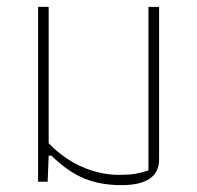

<svg xmlns="http://www.w3.org/2000/svg" viewBox="-20 -530 574 560"><path d="M130 -76H122L119 0H91V-510H122V-112Q166 -67 219 -43.5Q272 -20 328 -20Q356 -20 374 -23Q392 -26 413 -33V-510H444V-65Q444 10 334 10Q273 10 225.5 -9.5Q178 -29 130 -76Z"/></svg>

Font: Athiti ExtraLight
Style: Regular
Weight: 275
Designer: CadsonDemak Team
Foundry: CadsonDemak
Version: Version 1.033